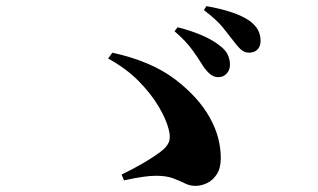

<svg xmlns="http://www.w3.org/2000/svg" viewBox="-20 -746 1040 627"><path d="M690 -494Q677 -495 665.5 -504.5Q654 -514 642 -532Q629 -554 608 -583Q587 -612 550 -644L560 -657Q604 -646 641 -630Q678 -614 704 -592Q720 -578 725.5 -563.5Q731 -549 731 -534Q731 -517 719.5 -505Q708 -493 690 -494ZM618 -139Q600 -139 583 -147.5Q566 -156 544.5 -164Q523 -172 489 -172Q472 -172 446.5 -168.5Q421 -165 385 -157L377 -176Q411 -192 447 -213Q483 -234 505 -251Q524 -265 531 -281Q538 -297 531 -323Q523 -356 498.5 -397.5Q474 -439 433.5 -480.5Q393 -522 333 -555L347 -574Q474 -546 551 -487.5Q628 -429 665 -362Q684 -328 692.5 -295Q701 -262 701 -230Q701 -197 688 -177Q675 -157 656 -148Q637 -139 618 -139ZM793 -574Q778 -574 766.5 -584.5Q755 -595 741 -614Q727 -632 708 -656Q689 -680 646 -713L654 -726Q700 -718 736 -706Q772 -694 795 -678Q815 -663 823 -647Q831 -631 831 -613Q831 -595 821 -584.5Q811 -574 793 -574Z"/></svg>

Font: Noto Serif SC ExtraLight ExtraBold
Style: Regular
Weight: 800
Version: Version 2.002-H1;hotconv 1.1.0;makeotfexe 2.6.0